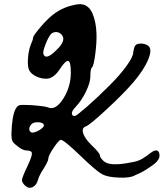

<svg xmlns="http://www.w3.org/2000/svg" viewBox="-20 -817 773 906"><path d="M690.8 -95.5C666 -76.4 643.5 -59.1 612.1 -53.2C577.4 -46.8 499.3 -29.1 469.1 -57C457.2 -68.1 451.2 -77.1 451.2 -83.9C451.2 -91.6 437.5 -108.2 410.2 -133.8C388.9 -155.2 376.1 -174 371.8 -190.2C367.5 -206.4 372.3 -216.6 385.9 -220.9C398.7 -226 431.8 -253.3 485.1 -302.8C538.5 -352.3 580.1 -394.6 610 -429.6C643.3 -468.8 666.5 -504.7 679.7 -537.1C693 -569.6 692.7 -590.9 679.1 -601.2C669.7 -608 658.2 -611.4 644.5 -611.4C630.9 -611.4 621.9 -608 617.7 -601.2C613.4 -593.5 610.4 -583.3 608.7 -570.4C608.7 -556.8 598.5 -535.6 578 -507.1C557.5 -478.4 530.2 -447.1 496 -413C457.6 -374.6 422 -341.1 389.1 -312.5C356.2 -283.9 337.7 -269.6 333.4 -269.6C329.2 -269.6 325.8 -270.4 323.2 -272.1C314.6 -280.7 319.4 -294.3 337.3 -313.1C356 -332.7 372.3 -356.8 385.9 -385.5C399.6 -414 406.4 -437.7 406.4 -456.5C406.4 -480.4 409 -494.5 414.1 -498.8C420 -504.7 425.4 -527.1 430.1 -566C437.5 -627.3 441.1 -696.4 416 -754.5C408.1 -772.9 393.7 -789.5 374.5 -795C360 -799.2 344.6 -796.8 329.8 -793.7C261.7 -779.5 218.7 -744.8 174.7 -693.3C149 -663.5 136.2 -645.6 136.2 -639.6C136.2 -633.6 132.4 -622.1 124.7 -605C117.9 -587.1 113.6 -565.3 111.9 -539.7C110.2 -514.1 112.3 -495.7 118.3 -484.7C122.6 -476.1 130.3 -468.5 141.4 -461.6C152.4 -454.8 164.6 -450.1 177.9 -447.5C191.1 -445 202.8 -445 213.1 -447.5C231 -453.5 247.2 -467.6 261.7 -489.8C280.5 -518.8 293.9 -532 302.1 -529.5C310.2 -526.9 314.2 -508.5 314.2 -474.4C314.2 -430 302.5 -389.3 279 -352.2C255.5 -315 232.3 -300.7 209.2 -309.3C200.7 -313.5 174.2 -317.4 129.9 -320.8C99.1 -322.5 80.1 -322.5 72.9 -320.8C65.6 -319.1 59.4 -313.5 54.3 -304.1C42.4 -282.8 35.5 -243.1 33.8 -185.1C33.8 -170.6 35.3 -159.7 38.3 -152.4C41.3 -145.2 48.8 -137.3 60.7 -128.8C77.8 -114.2 92.7 -107 105.6 -107C121.8 -107 130.1 -102.3 130.5 -92.9C131 -83.5 123.9 -63.4 109.4 -32.7C93.1 1.4 84.6 22.8 83.8 31.3C82.9 39.9 88 49.2 99.1 59.5C110.2 69.7 121.9 71.8 134.3 65.9C146.7 59.9 155 48.4 159.3 31.3C163.6 16 173 -2.4 187.5 -23.8C201.1 -45.9 208 -60.9 208 -68.6C208 -77.1 215.8 -93.3 231.6 -117.2C247.4 -141.1 258.7 -154.4 265.6 -156.9C273.2 -160.3 306.5 -133.4 365.4 -76.3C410.7 -32.7 442.5 -5.9 460.8 4.4C479.2 14.6 506.3 20.2 542.1 21C544.5 21.1 547.4 21.1 550 21.1C557 21.8 564.3 21.5 570.7 20.9C588.6 20.1 607.4 17.1 620.6 8.3C640.3 0.7 659.2 -9.5 676.1 -21.1C695.4 -34.4 733 -55 732.7 -82.8C732.4 -112.9 713 -112.7 690.8 -95.5ZM246.3 -580.7C213 -547.4 192.6 -541 184.9 -561.5C182.3 -567.5 185.1 -581.5 193.2 -603.7C201.3 -625.9 210.1 -643 219.5 -654.9C225.4 -661.8 233.3 -665.4 243.1 -665.8C252.9 -666.2 261.7 -662.6 269.4 -654.9C287.3 -637 279.6 -612.3 246.3 -580.7ZM176.6 -210.7C168.4 -203.8 159.1 -198.5 148.4 -194.7C137.7 -190.8 130.7 -190.2 127.3 -192.7C120.5 -196.1 117.4 -201.9 118.3 -210C119.2 -218.1 122.6 -225.2 128.6 -231.1C135.4 -238 146.3 -240.9 161.2 -240.1C176.1 -239.3 184.9 -235 187.4 -227.3C188.3 -223 184.7 -217.5 176.6 -210.7Z"/></svg>

Font: Beth Ellen
Style: Regular
Weight: 400
Version: Version 1.015;Fontself Maker 2.1.2